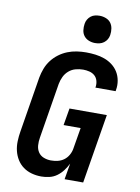

<svg xmlns="http://www.w3.org/2000/svg" viewBox="-103 -1033 806 1109"><g transform="rotate(10 300.0 -478.5)"><path d="M219 8Q189 8 161.5 0.5Q134 -7 112 -23Q90 -39 75.5 -62.5Q61 -86 54.5 -113Q48 -140 49 -169.5Q50 -199 55 -228L108 -553Q113 -580 123 -606.5Q133 -633 150.5 -656Q168 -679 191.5 -696.5Q215 -714 241.5 -724.5Q268 -735 295.5 -739Q323 -743 350 -743Q378 -743 405.5 -739.5Q433 -736 458 -727Q483 -718 504 -702Q525 -686 538.5 -664Q552 -642 557 -614.5Q562 -587 557 -559Q557 -557 556.5 -555.5Q556 -554 556 -552H437Q437 -553 437.5 -554Q438 -555 438 -555Q441 -574 436 -592Q431 -610 418 -621.5Q405 -633 387 -637.5Q369 -642 350 -642Q328 -642 306 -636Q284 -630 266.5 -615Q249 -600 239 -579Q229 -558 225 -536L172 -212Q168 -189 169.5 -166.5Q171 -144 182.5 -126.5Q194 -109 214.5 -101Q235 -93 257 -93Q277 -93 296.5 -97.5Q316 -102 332.5 -114Q349 -126 359.5 -144.5Q370 -163 373 -182L394 -307H294L311 -407H530L463 0H354L370 -94Q359 -72 344 -52Q329 -32 309 -17.5Q289 -3 265 2.5Q241 8 219 8ZM390 -805Q371 -805 353.5 -812Q336 -819 325 -833Q314 -847 311.5 -866Q309 -885 312 -904Q314 -918 321 -930Q328 -942 339 -950.5Q350 -959 363.5 -962Q377 -965 390 -965Q409 -965 427 -958Q445 -951 455.5 -937Q466 -923 469 -904Q472 -885 469 -866Q467 -852 460 -840Q453 -828 441.5 -819.5Q430 -811 416.5 -808Q403 -805 390 -805Z"/></g></svg>

Font: Iosevka Curly Extended
Style: Bold Italic
Weight: 700
Width: 7
Italic angle: -9°
Monospace: yes
Designer: Belleve Invis
Foundry: Belleve Invis
Version: Version 11.1.0; ttfautohint (v1.8.3)